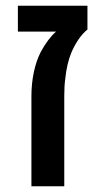

<svg xmlns="http://www.w3.org/2000/svg" viewBox="-20 -651 344 671"><path d="M122.6 -469.7Q147.5 -515.6 175.8 -540.5H42.5V-630.9H285.6V-547.9Q268.6 -534.2 253.9 -512.5Q239.3 -490.7 229 -466.3Q213.4 -428.2 208 -375Q204.6 -351.6 204.6 -314.5V0H89.8V-314.5Q89.8 -359.4 98.4 -399.4Q106.9 -439.5 122.6 -469.7Z"/></svg>

Font: Viking Open Sans Light
Style: Bold
Weight: 600
Foundry: Ascender Corporation
Version: Version 2.001